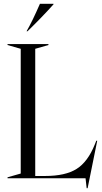

<svg xmlns="http://www.w3.org/2000/svg" viewBox="-20 -946 541 1019"><path d="M434 0H20V-5L90 -25V-687L20 -707V-712H237V-707L167 -687V-12H219Q327 -12 386.5 -49.5Q446 -87 483 -179L491 -199H496L445 53H440ZM192 -926H264V-923Q206 -858 126 -780H121Q152 -834 192 -926Z"/></svg>

Font: Nyght Serif Light
Style: Regular
Weight: 300
Designer: Maksym Kobuzan
Version: Version 0.410